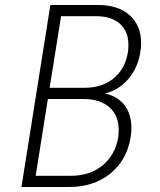

<svg xmlns="http://www.w3.org/2000/svg" viewBox="-20 -750 640 770"><path d="M401 -375Q452 -364 479.5 -328Q507 -292 507 -236Q507 -220 504 -200Q489 -108 422.5 -54Q356 0 257 0H66L182 -730H373Q454 -730 500 -689Q546 -648 546 -577Q546 -560 543 -542Q533 -478 495 -433.5Q457 -389 401 -375ZM320 -398Q390 -398 436 -436Q482 -474 493 -541Q495 -551 495 -570Q495 -624 461 -654.5Q427 -685 366 -685H225L179 -398ZM456 -229Q456 -287 418.5 -320Q381 -353 313 -353H172L123 -45H264Q340 -45 391 -86.5Q442 -128 454 -199Q456 -210 456 -229Z"/></svg>

Font: JetBrains Mono Extra Light
Style: Italic
Weight: 200
Italic angle: -9°
Monospace: yes
Designer: Philipp Nurullin, Konstantin Bulenkov
Foundry: JetBrains
Version: 2.002